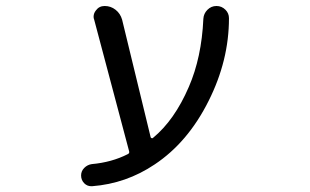

<svg xmlns="http://www.w3.org/2000/svg" viewBox="-20 -567 1040 644"><path d="M485.4 -106.4Q486.3 -104.5 488.8 -103.5Q491.2 -102.5 493.2 -104.5Q565.4 -164.1 613.3 -275.4Q656.2 -374 662.1 -503.9Q663.1 -521.5 675.8 -534.2Q688.5 -546.9 706.1 -546.9Q723.6 -546.9 736.3 -534.2Q748 -522.5 748 -505.9Q748 -364.3 679.7 -228.5Q610.4 -89.8 499 -15.6Q403.3 48.8 289.1 57.6Q287.1 57.6 286.1 57.6Q272.5 57.6 262.7 47.9Q252 37.1 252 21.5Q252 6.8 262.7 -3.9Q273.4 -14.6 288.1 -16.6Q354.5 -22.5 408.2 -49.8Q415 -52.7 413.1 -59.6L295.9 -501Q293.9 -505.9 293.9 -510.7Q293.9 -522.5 301.8 -532.2Q312.5 -546.9 331.1 -546.9Q351.6 -546.9 367.7 -534.2Q383.8 -521.5 389.6 -501Z"/></svg>

Font: Rounded Mgen+ 2m regular
Style: Regular
Weight: 400
Designer: [Source Han Sans]
Ryoko NISHIZUKA  (kana & ideographs); Paul D. Hunt (Latin, Greek & Cyrillic); Wenlong ZHANG  (bopomofo
Version: Version 1.059.20150602